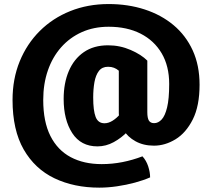

<svg xmlns="http://www.w3.org/2000/svg" viewBox="-20 -704 1016 926"><path d="M690.5 -163Q690.5 -134.5 698.2 -122.2Q706 -110 723.5 -110Q743 -110 759.5 -127.5Q776 -145 786 -186.2Q796 -227.5 796 -299Q796 -385 759.8 -446.8Q723.5 -508.5 658 -541.8Q592.5 -575 504 -575Q432.5 -575 374.5 -549Q316.5 -523 274.8 -475.8Q233 -428.5 210.8 -364Q188.5 -299.5 188.5 -222Q188.5 -117 223 -48.5Q257.5 20 320.8 53.8Q384 87.5 470.5 87.5Q521 87.5 570.5 77.8Q620 68 667 50Q685.5 70 694.8 98.5Q704 127 704 151.5Q672 165.5 630.5 176.8Q589 188 544.5 194.5Q500 201 459 201Q337 201 242.5 155.8Q148 110.5 94.2 16.8Q40.5 -77 40.5 -222Q40.5 -323.5 75 -408Q109.5 -492.5 171.8 -554.5Q234 -616.5 318.8 -650.5Q403.5 -684.5 504 -684.5Q597.5 -684.5 677.5 -658.5Q757.5 -632.5 817 -582.8Q876.5 -533 909.5 -460.8Q942.5 -388.5 942.5 -295.5Q942.5 -193 909.8 -128Q877 -63 826.5 -32.2Q776 -1.5 722.5 -1.5Q672 -1.5 633.8 -22.5Q595.5 -43.5 574.2 -78.8Q553 -114 553 -157.5V-363Q542 -372.5 529.5 -377.2Q517 -382 501 -382Q472.5 -382 457 -361.8Q441.5 -341.5 435.5 -307.8Q429.5 -274 429.5 -233.5Q429.5 -171 441.2 -140.2Q453 -109.5 484 -109.5Q503 -109.5 522.5 -121.5Q542 -133.5 558.5 -152.8Q575 -172 584 -193.5L635.5 -127.5Q623 -99 594.5 -69Q566 -39 528.5 -18.5Q491 2 450 2Q370 2 328.5 -62Q287 -126 287 -227Q287 -303 311.8 -361.2Q336.5 -419.5 384.2 -452.5Q432 -485.5 501 -485.5Q558.5 -485.5 610.2 -463Q662 -440.5 690.5 -411.5Z"/></svg>

Font: Signika Negative
Style: Bold
Weight: 700
Designer: Anna Giedry
Foundry: Anna Giedry
Version: Version 2.001